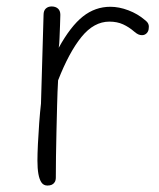

<svg xmlns="http://www.w3.org/2000/svg" viewBox="-20 -562 493 595"><path d="M115 -516Q115 -529 122 -535.5Q129 -542 140 -542Q152 -542 159.5 -535.5Q167 -529 167 -516Q167 -503 166 -483Q165 -463 164.5 -444.5Q164 -426 162 -414Q199 -481 237 -511Q275 -541 322 -541Q349 -541 378 -530Q407 -519 429 -500Q436 -495 439 -489Q442 -483 441 -476Q441 -466 435 -459.5Q429 -453 420 -453Q414 -453 408.5 -455.5Q403 -458 396 -464Q380 -478 361.5 -486.5Q343 -495 319 -495Q271 -495 232.5 -447.5Q194 -400 160 -313Q158 -278 157 -237Q156 -196 155 -155Q154 -114 153.5 -77Q153 -40 153 -12Q153 -3 149.5 2.5Q146 8 140.5 10.5Q135 13 127 13Q115 13 108.5 3.5Q102 -6 99 -23Q96 -40 96 -64Q96 -84 97.5 -115.5Q99 -147 101.5 -181Q104 -215 107 -241Z"/></svg>

Font: Playpen Sans ExtraLight
Style: Regular
Weight: 250
Designer: Laura Meseguer, Veronika Burian, José Scaglione
Foundry: TypeTogether
Version: Version 1.001